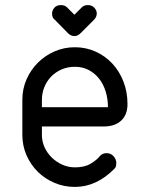

<svg xmlns="http://www.w3.org/2000/svg" viewBox="-20 -736 562 756"><path d="M372 -120Q382 -133 400 -133Q416 -133 427 -121Q438 -109 438 -94Q438 -89 437 -83Q436 -77 431 -72Q360 0 275 0Q232 0 194.5 -16Q157 -32 129 -59.5Q101 -87 84.5 -124.5Q68 -162 68 -205V-343Q68 -386 84.5 -423.5Q101 -461 129 -489Q157 -517 194.5 -533.5Q232 -550 275 -550Q318 -550 356 -533Q394 -516 422 -486Q450 -456 466 -415Q482 -374 482 -326Q482 -284 457 -261Q432 -238 389 -238H145V-205Q145 -179 155.5 -156Q166 -133 184 -115.5Q202 -98 225.5 -87.5Q249 -77 275 -77Q313 -77 337 -91.5Q361 -106 372 -120ZM145 -314H405Q405 -347 396 -376Q387 -405 370 -426.5Q353 -448 329 -460.5Q305 -473 275 -473Q247 -473 223.5 -463Q200 -453 182.5 -435.5Q165 -418 155 -394Q145 -370 145 -343ZM195 -659Q185 -666 185 -683Q185 -695 194 -705.5Q203 -716 220 -716Q235 -716 244 -707L273 -678L302 -707Q311 -716 326 -716Q342 -716 351.5 -705.5Q361 -695 361 -683Q361 -669 350 -658L297 -605Q286 -594 273 -594Q259 -594 248 -605Z"/></svg>

Font: VDS Compensated
Style: Light
Weight: 300
Designer: artmaker
Foundry: artmaker
Version: Version 1.000 2012 initial release